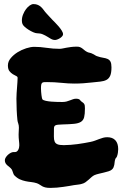

<svg xmlns="http://www.w3.org/2000/svg" viewBox="-20 -899 605 947"><path d="M557.1 -127.9Q555.7 -123.5 552.2 -120.1Q548.8 -116.7 547.9 -111.8Q545.9 -105.5 545.4 -98.9Q544.9 -92.3 543.7 -85.9Q542.5 -79.6 540 -73.7Q537.6 -67.9 532.2 -63Q526.4 -57.6 515.6 -54.2Q504.9 -50.8 492.4 -47.9Q480 -44.9 467.5 -42Q455.1 -39.1 445.8 -35.2Q438.5 -31.7 431.6 -25.6Q424.8 -19.5 417.5 -12.9Q410.2 -6.3 402.1 -0.5Q394 5.4 383.8 7.8Q376.5 10.3 365.2 11.5Q354 12.7 344.2 14.2Q334.5 16.1 321 18.3Q307.6 20.5 292.2 22.7Q276.9 24.9 260.5 26.4Q244.1 27.8 229 27.8Q213.4 27.8 204.3 25.6Q195.3 23.4 189 20Q182.6 16.6 176.8 12.5Q170.9 8.3 162.1 4.9Q148.4 0.5 134.3 -1Q120.1 -2.4 106 -5.4Q91.8 -8.3 77.6 -14.6Q63.5 -21 49.8 -35.2Q48.3 -36.6 46.9 -40.3Q45.4 -43.9 43.9 -48.3Q42.5 -52.7 41 -56.6Q39.6 -60.5 38.1 -63Q33.2 -69.8 27.1 -74.5Q21 -79.1 15.9 -83.7Q10.7 -88.4 7.3 -94.2Q3.9 -100.1 3.9 -108.9Q3.9 -115.2 8.3 -122.3Q12.7 -129.4 19 -135.3Q25.4 -141.1 32.7 -145Q40 -148.9 45.9 -148.9H53.2Q59.6 -148.9 63.7 -152.3Q67.9 -155.8 70.3 -160.6Q72.8 -165.5 74 -171.4Q75.2 -177.2 75.2 -182.1Q75.2 -192.4 73.5 -205.6Q71.8 -218.8 71.8 -235.8Q71.8 -244.1 72.5 -252.7Q73.2 -261.2 73.2 -269Q73.2 -281.2 70.1 -289.6Q66.9 -297.9 65.9 -307.1Q63.5 -329.6 62.3 -356.4Q61 -383.3 61 -412.1Q61 -425.3 62 -439.5Q63 -453.6 64 -467.3Q64.9 -481 65.9 -493.4Q66.9 -505.9 66.9 -515.1Q66.9 -521 59.3 -524.4Q51.8 -527.8 43 -533.2Q34.2 -538.6 26.6 -548.1Q19 -557.6 19 -576.2Q19 -595.7 33 -612.3Q46.9 -628.9 66.9 -641.4Q86.9 -653.8 109.4 -660.9Q131.8 -668 148.9 -668Q178.2 -668 210 -663.1Q241.7 -658.2 273.9 -658.2Q280.3 -658.2 288.6 -659.9Q296.9 -661.6 307.4 -663.6Q317.9 -665.5 330.6 -667.2Q343.3 -668.9 358.9 -668.9Q368.7 -668.9 374.5 -666.5Q380.4 -664.1 385.5 -660.4Q390.6 -656.7 395.8 -652.1Q400.9 -647.5 409.2 -643.1Q414.6 -640.1 422.4 -638.7Q430.2 -637.2 436 -633.8Q442.9 -630.9 448.2 -627.2Q453.6 -623.5 458 -622.1Q474.6 -616.2 488 -614.3Q501.5 -612.3 510.7 -608.2Q520 -604 524.9 -595Q529.8 -585.9 529.8 -566.9Q529.8 -540 523.7 -525.9Q517.6 -511.7 505.4 -505.1Q493.2 -498.5 475.1 -496.6Q457 -494.6 433.1 -492.2Q411.6 -489.7 390.9 -488.3Q370.1 -486.8 346.2 -486.8Q317.4 -486.8 282.2 -490.5Q247.1 -494.1 211.9 -494.1Q202.6 -494.1 196.8 -493.7Q190.9 -493.2 187.7 -490.2Q184.6 -487.3 183.3 -481Q182.1 -474.6 182.1 -462.9Q182.1 -454.6 182.9 -445.8Q183.6 -437 184.6 -429.2Q185.5 -421.4 186.8 -416Q188 -410.6 189 -409.2Q193.4 -404.3 206.1 -401.6Q218.8 -398.9 233.9 -397.7Q249 -396.5 263.9 -396.2Q278.8 -396 288.1 -396Q299.3 -396 308.3 -398.4Q317.4 -400.9 325.4 -404.1Q333.5 -407.2 340.6 -409.7Q347.7 -412.1 355 -412.1Q362.8 -412.1 366.9 -410.6Q371.1 -409.2 373.5 -407Q376 -404.8 377.2 -402.6Q378.4 -400.4 380.9 -398.9Q386.7 -395 390.1 -392.1Q393.6 -389.2 395.5 -385.7Q397.5 -382.3 398.2 -377.2Q398.9 -372.1 398.9 -363.8Q398.9 -335.9 395 -320.8Q391.1 -305.7 379.2 -298.1Q367.2 -290.5 345.5 -288.3Q323.7 -286.1 288.1 -285.2Q274.9 -284.7 266.6 -283.9Q258.3 -283.2 253.9 -281Q249.5 -278.8 247.8 -274.9Q246.1 -271 246.1 -264.2Q246.1 -241.2 245.8 -225.8Q245.6 -210.4 249.5 -200.9Q253.4 -191.4 263.7 -187.3Q273.9 -183.1 294.9 -183.1Q311 -183.1 328.1 -184.6Q345.2 -186 362.3 -188.2Q379.4 -190.4 395.8 -193.4Q412.1 -196.3 426.8 -199.2Q439 -201.7 449.2 -205.6Q459.5 -209.5 469 -213.1Q478.5 -216.8 488.3 -219.5Q498 -222.2 508.8 -222.2Q535.2 -222.2 549.1 -207Q563 -191.9 563 -163.1Q563 -154.8 561.5 -145.5Q560.1 -136.2 557.1 -127.9ZM90.8 -780.8Q87.9 -788.1 87.9 -797.9Q87.9 -813 93.8 -827.6Q99.6 -842.3 108.2 -853.8Q116.7 -865.2 126.7 -872.1Q136.7 -878.9 145 -878.9Q158.2 -878.9 167.5 -874.5Q176.8 -870.1 183.6 -863.5Q190.4 -856.9 196.3 -848.6Q202.1 -840.3 209 -833Q214.8 -826.2 222.7 -818.1Q230.5 -810.1 238.8 -800.8Q243.2 -796.4 251.7 -787.8Q260.3 -779.3 269 -769Q277.8 -758.8 284.4 -748.3Q291 -737.8 291 -730Q291 -725.1 286.6 -720Q282.2 -714.8 276.1 -710.9Q270 -707 262.9 -704.3Q255.9 -701.7 251 -701.7Q241.2 -701.7 232.2 -706.8Q223.1 -711.9 213.1 -718.3Q203.1 -724.6 190.9 -729.7Q178.7 -734.9 163.1 -734.9Q155.8 -734.9 144 -740Q132.3 -745.1 121.1 -752.2Q109.9 -759.3 101.3 -767.1Q92.8 -774.9 90.8 -780.8Z"/></svg>

Font: Freckle Face
Style: Regular
Weight: 400
Designer: Astigmatic (AOETI)
Foundry: Astigmatic (AOETI)
Version: Version 1.000